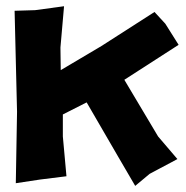

<svg xmlns="http://www.w3.org/2000/svg" viewBox="-20 -571 601 622"><path d="M27.3 -536.1 35.2 -209 31.2 22.5 109.4 10.7 195.3 0 183.6 -128.9V-200.2L260.7 -239.3L363.3 -62.5L418 31.2L464.8 -7.8L554.7 -55.7L492.2 -128.9L382.8 -312.5L558.6 -425.8L515.6 -494.1L480.5 -532.2L308.6 -421.9L176.8 -343.8L175.8 -417L187.5 -550.8L93.8 -538.1Z"/></svg>

Font: MaokenAssortedSans-TC
Style: Regular
Weight: 500
Version: Version 0.83